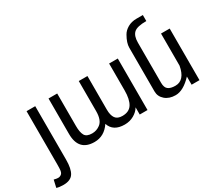

<svg xmlns="http://www.w3.org/2000/svg" viewBox="-174 -1116 1938 1688"><g transform="rotate(-30 794.5 -272.5)"><path d="M-3 116Q24 123 38.5 123Q53 123 63.5 117Q74 111 79.5 103Q85 95 88 80Q91 58 91 21V-524H179V18Q179 112 150.5 156Q122 200 49 200Q7 200 -20 191Z M801 -66Q870 -66 899.5 -113.5Q929 -161 929 -251V-524H1017V-1H938V-74Q917 -38 875 -14Q833 10 781 10Q665 10 635 -81Q574 10 475 10Q314 10 314 -164V-524H402V-193Q402 -130 420 -98Q438 -66 494 -66Q539 -66 575 -93Q621 -126 621 -219V-524H709V-183Q709 -126 730 -96Q751 -66 801 -66Z M1337 -63Q1432 -63 1456 -198V-524H1544V0H1464V-83Q1377 10 1298 10Q1233 10 1192.5 -25Q1152 -60 1152 -112V-556Q1152 -604 1188 -667Q1206 -700 1244.5 -722.5Q1283 -745 1334 -745H1399V-684Q1304 -684 1272 -654Q1240 -624 1240 -556V-148Q1240 -100 1264.5 -81.5Q1289 -63 1337 -63Z"/></g></svg>

Font: Autonym
Style: Regular
Weight: 500
Version: Version 1.0.20131126